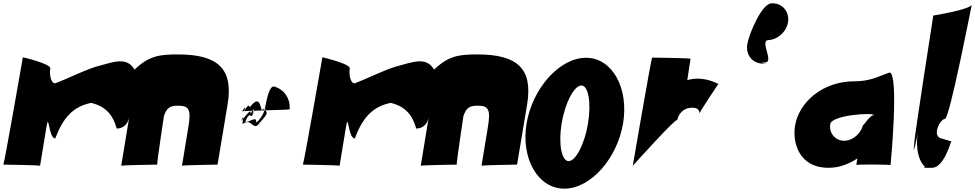

<svg xmlns="http://www.w3.org/2000/svg" viewBox="-169 -986 5841 1150"><path d="M71 7 110 -230C124 -316 122 -157 162 -157C210 -283 269 -348 378 -370C463 -348 507 -300 530 -216C570 -216 598 -244 605 -284L557 7C558 3 773 0 773 0C768 0 822 -352 822 -352C822 -352 817 -317 812 -289C831 -345 853 -353 900 -353C963 -353 976 -328 960 -230L921 7C922 3 1134 0 1134 0L1194 -359C1230 -574 1137 -660 897 -660C791 -660 725 -654 637 -569C589 -650 510 -614 404 -586C318 -558 239 -516 162 -487C132 -487 127 -548 132 -576C137 -604 -32 -643 -32 -643C-32 -643 -144 0 -149 0C-149 0 72 3 71 7Z M1566 -331C1563 -328 1277 -322 1281 -319C1315 -374 1289 -316 1292 -318C1323 -377 1327 -343 1327 -343C1386 -421 1389 -350 1399 -326C1440 -361 1395 -268 1365 -252C1372 -298 1319 -248 1300 -257C1325 -319 1332 -286 1340 -292C1374 -353 1344 -300 1342 -304C1370 -367 1333 -306 1330 -304C1341 -349 1293 -277 1275 -262C1300 -316 1280 -248 1284 -243C1335 -280 1339 -217 1372 -234C1443 -314 1432 -301 1418 -336C1435 -430 1452 -484 1484 -464C1526 -450 1571 -403 1566 -331Z M1865 7 1904 -230C1918 -316 1916 -157 1956 -157C2004 -283 2063 -348 2172 -370C2257 -348 2301 -300 2324 -216C2364 -216 2392 -244 2399 -284L2351 7C2352 3 2567 0 2567 0C2562 0 2616 -352 2616 -352C2616 -352 2611 -317 2606 -289C2625 -345 2647 -353 2694 -353C2757 -353 2770 -328 2754 -230L2715 7C2716 3 2928 0 2928 0L2988 -359C3024 -574 2931 -660 2691 -660C2585 -660 2519 -654 2431 -569C2383 -650 2304 -614 2198 -586C2112 -558 2033 -516 1956 -487C1926 -487 1921 -548 1926 -576C1931 -604 1762 -643 1762 -643C1762 -643 1650 0 1645 0C1645 0 1866 3 1865 7Z M2985 -247C2950 -38 3052 144 3211 144C3370 144 3528 -38 3563 -247C3598 -456 3500 -640 3341 -640C3182 -640 3020 -456 2985 -247ZM3195 -247C3215 -369 3270 -474 3313 -474C3356 -474 3373 -369 3353 -247C3333 -125 3280 -21 3237 -21C3194 -21 3175 -125 3195 -247Z M3621 7C3621 7 3892 -295 3887 -265C3885 -252 3892 -341 3979 -341C4025 -341 4020 -306 4020 -306C4016 -306 4136 -489 4135 -484C4134 -479 4087 -515 4008 -515C3882 -515 3821 -404 3861 -404C3901 -404 3933 -436 3943 -476L3967 -634C3968 -638 3742 -641 3737 -641C3732 -641 3622 3 3621 7Z M4307 -722C4296 -658 4338 -605 4401 -605C4464 -605 4354 -608 4413 -612C4471 -612 4377 -746 4435 -746C4494 -750 4547 -802 4552 -862C4557 -922 4511 -970 4452 -966C4394 -966 4317 -782 4307 -722Z M5165 3C5165 3 5217 -536 5160 -552C5092 -529 5047 -499 4947 -499C4759 -499 4616 -374 4593 -233C4577 -138 4612 19 4794 19C4855 19 4914 -2 4966 -37L4960 2C4961 -2 5166 -1 5165 3ZM4804 -243C4813 -296 5049 -313 5067 -297C5036 -297 4996 -215 5001 -243C4992 -190 4941 -143 4887 -143C4833 -143 4795 -190 4804 -243Z M5421 -893C5420 -889 5303 -136 5308 -136C5295 -30 5317 -139 5318 -143C5300 -37 5331 -209 5331 -209C5317 -143 5318 -34 5373 15C5345 21 5374 19 5414 19C5483 19 5525 -132 5524 -127C5531 -146 5541 -134 5475 -155C5406 -167 5463 -274 5491 -274C5519 -274 5657 -989 5652 -959C5647 -929 5421 -893 5421 -893Z"/></svg>

Font: PlasticEraser
Style: It
Weight: 400
Foundry: Cannot Into Space Fonts
Version: Version 0.43